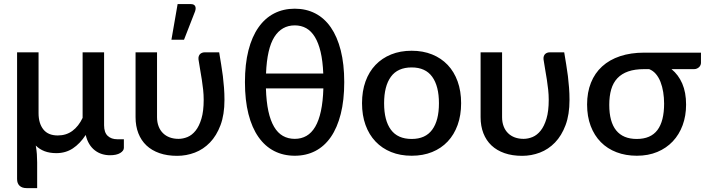

<svg xmlns="http://www.w3.org/2000/svg" viewBox="-20 -772 3528 961"><path d="M600 -75V-32Q600 -17.5 581.8 -6.2Q563.5 5 530.5 5Q509.5 5 490.2 -1Q471 -7 454.8 -19.5Q438.5 -32 426.8 -51.2Q415 -70.5 409 -96.5Q380.5 -53 344.5 -29.2Q308.5 -5.5 262 -5.5Q228.5 -5.5 203 -15.2Q177.5 -25 159 -43.5Q163 -22.5 164.5 -0.5Q166 21.5 166 40.5V169.5H113Q90.5 169.5 78 157.8Q65.5 146 65.5 124V-510H173V-205.5Q173 -154.5 197 -124.2Q221 -94 269 -94Q311.5 -94 342.5 -117Q373.5 -140 393.5 -182V-510H501V-145Q501 -109 519 -92Q537 -75 567 -75Z M1077 -510Q1082 -478.5 1087 -449.2Q1092 -420 1095.5 -391.2Q1099 -362.5 1101.2 -333.2Q1103.5 -304 1103.5 -272Q1103.5 -198.5 1083.8 -145.8Q1064 -93 1031 -58.8Q998 -24.5 955.2 -8.2Q912.5 8 866.5 8Q817 8 778.2 -5.5Q739.5 -19 713 -44Q686.5 -69 672.5 -105Q658.5 -141 658.5 -185.5V-510H766V-185.5Q766 -160 773.8 -139.8Q781.5 -119.5 795.8 -105.5Q810 -91.5 829.8 -84.2Q849.5 -77 873.5 -77Q896 -77 918.5 -86.2Q941 -95.5 959 -118Q977 -140.5 988.2 -178Q999.5 -215.5 999.5 -272Q999.5 -297.5 996.8 -322.8Q994 -348 990.2 -373Q986.5 -398 981.8 -423.5Q977 -449 973.5 -474.5Q972.5 -484 975 -491Q977.5 -498 982 -502Q986.5 -506 992.2 -508Q998 -510 1003.5 -510ZM838 -573 869 -751.5H935.5Q951 -751.5 956.5 -741.8Q962 -732 956.5 -715.5L901 -573Z M1311 -329.5Q1313 -263.5 1323.2 -216Q1333.5 -168.5 1351.8 -137.5Q1370 -106.5 1396 -91.8Q1422 -77 1455.5 -77Q1488 -77 1513.8 -91.8Q1539.5 -106.5 1557.8 -137.5Q1576 -168.5 1586.2 -216Q1596.5 -263.5 1598.5 -329.5ZM1598 -404Q1595.5 -466.5 1584.8 -512Q1574 -557.5 1556 -587Q1538 -616.5 1512.8 -630.8Q1487.5 -645 1455.5 -645Q1390 -645 1353.2 -587Q1316.5 -529 1311.5 -404ZM1455.5 -728.5Q1512 -728.5 1557.8 -705Q1603.5 -681.5 1635.8 -635Q1668 -588.5 1685.5 -519.8Q1703 -451 1703 -361Q1703 -270.5 1685.5 -201.5Q1668 -132.5 1635.8 -86Q1603.5 -39.5 1557.8 -16Q1512 7.5 1455.5 7.5Q1398.5 7.5 1352.5 -16Q1306.5 -39.5 1273.8 -86Q1241 -132.5 1223.5 -201.5Q1206 -270.5 1206 -361Q1206 -451 1223.5 -519.8Q1241 -588.5 1273.8 -635Q1306.5 -681.5 1352.5 -705Q1398.5 -728.5 1455.5 -728.5Z M2040.5 -518Q2097 -518 2142.8 -499.5Q2188.5 -481 2220.8 -447Q2253 -413 2270.5 -364.5Q2288 -316 2288 -255.5Q2288 -195 2270.5 -146.5Q2253 -98 2220.8 -63.8Q2188.5 -29.5 2142.8 -11Q2097 7.5 2040.5 7.5Q1983.5 7.5 1937.8 -11Q1892 -29.5 1859.5 -63.8Q1827 -98 1809.5 -146.5Q1792 -195 1792 -255.5Q1792 -316 1809.5 -364.5Q1827 -413 1859.5 -447Q1892 -481 1937.8 -499.5Q1983.5 -518 2040.5 -518ZM2040.5 -76.5Q2109.5 -76.5 2143.2 -122.8Q2177 -169 2177 -255Q2177 -341 2143.2 -387.8Q2109.5 -434.5 2040.5 -434.5Q1970.5 -434.5 1936.5 -387.8Q1902.5 -341 1902.5 -255Q1902.5 -169 1936.5 -122.8Q1970.5 -76.5 2040.5 -76.5Z M2804 -510Q2809 -478.5 2814 -449.2Q2819 -420 2822.5 -391.2Q2826 -362.5 2828.2 -333.2Q2830.5 -304 2830.5 -272Q2830.5 -198.5 2810.8 -145.8Q2791 -93 2758 -58.8Q2725 -24.5 2682.2 -8.2Q2639.5 8 2593.5 8Q2544 8 2505.2 -5.5Q2466.5 -19 2440 -44Q2413.5 -69 2399.5 -105Q2385.5 -141 2385.5 -185.5V-510H2493V-185.5Q2493 -160 2500.8 -139.8Q2508.5 -119.5 2522.8 -105.5Q2537 -91.5 2556.8 -84.2Q2576.5 -77 2600.5 -77Q2623 -77 2645.5 -86.2Q2668 -95.5 2686 -118Q2704 -140.5 2715.2 -178Q2726.5 -215.5 2726.5 -272Q2726.5 -297.5 2723.8 -322.8Q2721 -348 2717.2 -373Q2713.5 -398 2708.8 -423.5Q2704 -449 2700.5 -474.5Q2699.5 -484 2702 -491Q2704.5 -498 2709 -502Q2713.5 -506 2719.2 -508Q2725 -510 2730.5 -510Z M3204 -426Q3157.5 -426 3124.5 -414.5Q3091.5 -403 3070.2 -380.5Q3049 -358 3039.2 -324.5Q3029.5 -291 3029.5 -247Q3029.5 -162 3064.2 -119.2Q3099 -76.5 3167 -76.5Q3237 -76.5 3270.5 -121Q3304 -165.5 3304 -253.5Q3304 -283 3299.5 -311Q3295 -339 3286 -362Q3277 -385 3262.8 -401.8Q3248.5 -418.5 3229 -426ZM3488.5 -508.5V-457Q3488.5 -452 3486.2 -446.5Q3484 -441 3479.5 -436.5Q3475 -432 3468.5 -429Q3462 -426 3454 -426H3341Q3375.5 -398 3394.8 -353.8Q3414 -309.5 3414 -248.5Q3414 -192.5 3396.8 -145.5Q3379.5 -98.5 3347.5 -64.5Q3315.5 -30.5 3270 -11.5Q3224.5 7.5 3167.5 7.5Q3112 7.5 3066 -10Q3020 -27.5 2987.2 -60.8Q2954.5 -94 2936.5 -141.5Q2918.5 -189 2918.5 -249Q2918.5 -309.5 2937.8 -357.8Q2957 -406 2993.8 -439.5Q3030.5 -473 3083.8 -490.8Q3137 -508.5 3204.5 -508.5Z"/></svg>

Font: Lato 2
Style: Regular
Weight: 600
Designer: Lukasz Dziedzic with Adam Twardoch and Botio Nikoltchev
Foundry: tyPoland Lukasz Dziedzic
Version: Version 2.015; 2015-08-06; http://www.latofonts.com/